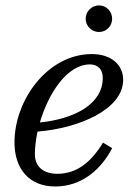

<svg xmlns="http://www.w3.org/2000/svg" viewBox="-20 -666 506 696"><path d="M290.5 -598C290.5 -571.5 312.5 -550 339 -550C365.5 -550 386.5 -571.5 386.5 -598C386.5 -624.5 365.5 -646.5 339 -646.5C312.5 -646.5 290.5 -624.5 290.5 -598ZM106.5 -107C106.5 -132 110 -160.5 116 -189C265.5 -201 426.5 -269 426.5 -377C426.5 -429.5 385 -470 313 -470C152.5 -470 32.5 -303.5 32.5 -150C32.5 -55 84.5 10 180.5 10C277 10 347.5 -53 386.5 -129L353.5 -149C310.5 -78.5 258.5 -36 188 -36C141.5 -36 106.5 -58 106.5 -107ZM306 -432.5C337 -432.5 352.5 -412.5 352.5 -383.5C352.5 -289 251 -235 124.5 -222C155.5 -328 223.5 -432.5 306 -432.5Z"/></svg>

Font: Bodoni* 06pt
Style: Italic
Weight: 400
Italic angle: -13°
Version: Version 2.3